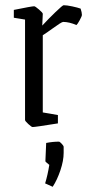

<svg xmlns="http://www.w3.org/2000/svg" viewBox="-20 -478 340 736"><path d="M76 -18V-403L33 -410V-440Q102 -454 111 -454Q115 -454 129.5 -441.5Q144 -429 144 -425L142 -380Q166 -406 193 -432Q220 -458 224 -458Q236 -458 257 -453.5Q278 -449 289 -445Q294 -430 294 -421Q294 -416 285.5 -400.5Q277 -385 273 -382Q245 -394 222 -394Q216 -394 179 -367Q164 -356 144 -343V-47L202 -37V-5Q115 9 105 9Q101 9 88.5 -2.5Q76 -14 76 -18ZM153 225Q163 192 169 154Q166 151 160 146.5Q154 142 154 140L157 70Q182 65 206 65Q209 65 216.5 73Q224 81 224 85V108Q224 138 211.5 175Q199 212 182 238Z"/></svg>

Font: Grenze Light
Style: Regular
Weight: 300
Designer: Renata Polastri
Foundry: Omnibus-Type
Version: Version 1.002; ttfautohint (v1.8)